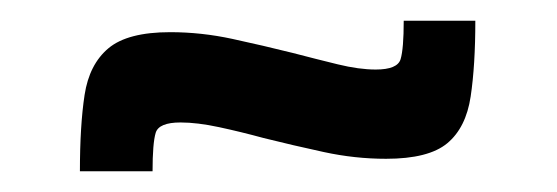

<svg xmlns="http://www.w3.org/2000/svg" viewBox="-20 -395 537 185"><path d="M57 -230Q57 -274 61.5 -303.5Q66 -333 84.5 -348.5Q103 -364 144 -364Q174 -364 204 -357.5Q234 -351 262 -344Q285 -338 305.5 -333Q326 -328 342 -328Q363 -328 366 -338Q369 -348 369 -375H438Q438 -332 433.5 -302Q429 -272 411 -257Q393 -242 352 -242Q322 -242 292 -248.5Q262 -255 234 -262Q212 -268 191 -272.5Q170 -277 154 -277Q133 -277 130 -267Q127 -257 127 -230Z"/></svg>

Font: Saira SemiBold
Style: Regular
Weight: 600
Designer: Hector Gatti with collaboration of the Omnibus-Type team
Foundry: Omnibus-Type
Version: Version 1.100; ttfautohint (v1.8.3)